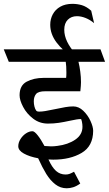

<svg xmlns="http://www.w3.org/2000/svg" viewBox="-55 -839 572 1009"><path d="M434.6 -151.4Q434.1 -70.8 374 -35.4Q314 0 224.6 0Q216.3 0 199.7 -1Q218.3 40.5 239.5 59.3Q260.7 78.1 289.6 78.1Q301.3 78.1 310.5 74.7Q319.8 71.3 334 63.5L366.7 125.5Q347.2 139.6 329.8 145Q312.5 150.4 295.4 150.4Q262.2 150.4 235.6 129.6Q209 108.9 188.2 75.2Q167.5 41.5 145.5 -7.3Q100.1 -15.6 70.6 -32Q41 -48.3 41 -70.3Q41 -89.4 52.5 -107.9Q64 -126.5 81.3 -137.9Q98.6 -149.4 115.7 -149.4Q126 -149.4 143.1 -127.9Q160.2 -106.4 178.7 -71.8Q200.2 -69.8 213.4 -69.8Q228.5 -69.8 246.6 -72.3Q302.2 -79.1 340.3 -105Q378.4 -130.9 378.4 -172.9Q378.4 -185.5 375.5 -199.5Q372.6 -213.4 370.1 -213.4Q352.5 -213.4 313 -204.6Q279.8 -197.3 253.4 -193.4Q227.1 -189.5 196.8 -189.5Q153.3 -189.5 119.4 -215.3Q85.4 -241.2 66.7 -276.9Q47.9 -312.5 47.9 -338.4Q47.9 -390.1 85.4 -409.9Q123 -429.7 173.8 -429.7H292.5Q293.9 -439.9 293.9 -456.5Q293.9 -492.2 290.5 -514.2H-8.8L-35.2 -579.6H473.1L497.1 -514.2H357.4Q363.3 -490.2 366.9 -462.2Q370.6 -434.1 370.6 -407.2Q370.6 -390.6 367.2 -359.4H183.1Q146 -359.4 134.3 -344.7Q122.6 -330.1 122.6 -306.6Q122.6 -292.5 126 -279.1Q129.4 -265.6 135.3 -257.8Q137.7 -254.9 141.1 -253.7Q144.5 -252.4 149.9 -252.4Q165 -252.4 182.9 -255.4Q200.7 -258.3 232.9 -265.1Q265.1 -272 287.8 -275.9Q310.5 -279.8 330.1 -279.8Q358.9 -279.8 382.8 -256.8Q406.7 -233.9 420.7 -203.1Q434.6 -172.4 434.6 -151.4ZM209 -709Q209 -738.8 222.4 -763.9Q235.8 -789.1 262.2 -804Q288.6 -818.8 325.7 -818.8Q351.1 -818.8 375.2 -811.8Q399.4 -804.7 424.3 -782.7L439.5 -717.3Q418 -735.4 394.5 -744.6Q371.1 -753.9 349.1 -753.9Q319.8 -753.9 301.3 -735.4Q282.7 -716.8 282.7 -682.6Q282.7 -620.6 344.2 -554.2L327.6 -539.1Q275.9 -571.3 242.4 -615.5Q209 -659.7 209 -709Z"/></svg>

Font: Vesper Libre
Style: Regular
Weight: 400
Designer: Robert Keller & Kimya Gandhi
Foundry: Mota Italic
Version: Version 1.058